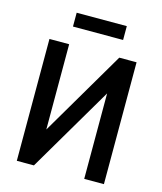

<svg xmlns="http://www.w3.org/2000/svg" viewBox="-128 -979 904 1073"><g transform="rotate(15 324.0 -443.0)"><path d="M72 0V-705H186V-164H158L476 -705H576V0H462V-542H490L171 0ZM181 -806V-886H471V-806Z"/></g></svg>

Font: Nunito Sans 10pt Condensed
Style: Bold
Weight: 700
Width: 3
Designer: Vernon Adams
Foundry: Vernon Adams
Version: Version 3.101;gftools[0.9.27]